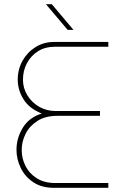

<svg xmlns="http://www.w3.org/2000/svg" viewBox="-20 -900 589 920"><path d="M238 0Q180 0 140 -26.5Q100 -53 79.5 -95Q59 -137 59 -182Q59 -238 89 -287.5Q119 -337 180 -356Q120 -380 92.5 -424.5Q65 -469 65 -518Q65 -568 88 -609Q111 -650 150.5 -674.5Q190 -699 239 -699H499V-676H242Q197 -676 163 -655Q129 -634 109.5 -598Q90 -562 90 -518Q90 -478 111 -443.5Q132 -409 167.5 -388.5Q203 -368 248 -368H459V-345H255Q198 -345 160 -321Q122 -297 103 -259.5Q84 -222 84 -181Q84 -141 102 -105Q120 -69 156 -46Q192 -23 245 -23H499V0ZM304 -757 200 -880H228L332 -757Z"/></svg>

Font: MuseoModerno Thin Thin
Style: Regular
Weight: 250
Version: Version 1.003